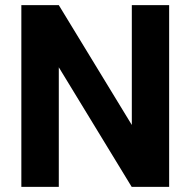

<svg xmlns="http://www.w3.org/2000/svg" viewBox="-20 -731 746 751"><path d="M641.6 0H495.1L210 -467.8V0H63.5V-710.9H210L495.6 -242.2V-710.9H641.6Z"/></svg>

Font: TypoPRO Roboto
Style: Bold
Weight: 700
Designer: Google
Version: Version 2.136; 2016